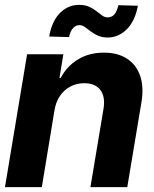

<svg xmlns="http://www.w3.org/2000/svg" viewBox="-22 -769 632 789"><path d="M201.8 -315.2 149.8 0H-1.6L89.3 -545.9H238.3L222.5 -448.8H227.3Q253 -497 298.6 -524.9Q344.2 -552.7 405.1 -552.7Q461.8 -552.7 500 -527.9Q538.1 -503.1 554 -457.2Q569.8 -411.2 559 -347.3L501 0H349.6L403.1 -320.3Q411.7 -370.2 390.9 -398.6Q370 -427 324 -427.1Q293.5 -427.1 267.9 -413.8Q242.3 -400.5 224.9 -375.6Q207.5 -350.8 201.8 -315.2ZM421.9 -614.8Q397.8 -614.8 380.6 -622.5Q363.4 -630.1 350.5 -640.2Q337.7 -650.3 326.7 -658.1Q315.6 -665.8 304.3 -665.8Q288 -665.5 276.9 -651.9Q265.7 -638.2 261.9 -616.6L180.1 -618.9Q191.3 -682.4 224.6 -715.7Q257.9 -749 302.5 -749Q327.2 -749 344.2 -741.3Q361.2 -733.6 374 -723.4Q386.8 -713.2 397.7 -705.3Q408.6 -697.5 420.7 -697.5Q438.7 -697.8 449 -711Q459.4 -724.2 464.3 -747.7L544.7 -745.3Q532.8 -682.2 499.1 -648.8Q465.3 -615.4 421.9 -614.8Z"/></svg>

Font: Inter Tight
Style: Italic
Weight: 400
Italic angle: -9.39999°
Designer: Rasmus Andersson
Foundry: rsms
Version: Version 3.002